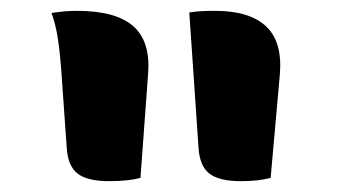

<svg xmlns="http://www.w3.org/2000/svg" viewBox="-20 -774 640 354"><path d="M239 -446Q217 -440 181 -440Q141 -440 123 -454Q105 -468 103 -502L93 -644Q90 -683 86 -707Q82 -731 75 -750Q87 -752 98.5 -753Q110 -754 122 -754Q194 -754 226 -725.5Q258 -697 253 -637ZM479 -446Q457 -440 424 -440Q384 -440 366 -454Q348 -468 346 -502L329 -751Q341 -753 352 -753.5Q363 -754 377 -754Q440 -754 470.5 -725.5Q501 -697 496 -637Z"/></svg>

Font: Recursive Mn Csl St XBd
Style: Regular
Weight: 800
Monospace: yes
Version: Version 1.079;hotconv 1.0.112;makeotfexe 2.5.65598; ttfautoh